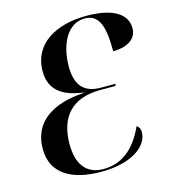

<svg xmlns="http://www.w3.org/2000/svg" viewBox="-109 -813 816 913"><g transform="rotate(-15 298.5 -356.5)"><path d="M278 11C429 11 512 -53 512 -122C512 -139 504 -151 495 -155C446 -46 376 1 291 1C209 1 165 -53 165 -155C165 -288 233 -366 373 -366H448L450 -376H378C292 -376 257 -425 257 -512C257 -626 307 -714 388 -714C458 -714 480 -655 480 -528C537 -528 597 -550 597 -611C597 -681 530 -724 400 -724C253 -724 131 -660 131 -522C131 -435 186 -389 293 -375V-373C141 -364 36 -300 36 -166C36 -41 137 11 278 11Z"/></g></svg>

Font: Noto Serif Display SemiCondensed SemiBold
Style: Italic
Weight: 600
Width: 4
Italic angle: -12°
Designer: Monotype Design Team
Foundry: Monotype Imaging Inc.
Version: Version 2.009